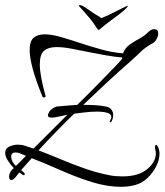

<svg xmlns="http://www.w3.org/2000/svg" viewBox="-35 -649 633 738"><path d="M271 -629Q276 -631 291.5 -621Q307 -611 318 -603Q326 -597 337.5 -590.5Q349 -584 355 -579Q362 -583 371.5 -586.5Q381 -590 388 -594Q420 -610 434 -617Q448 -624 455 -627Q457 -627 456 -624Q452 -618 439 -607Q426 -596 407 -582Q394 -572 381.5 -563Q369 -554 354 -541Q347 -534 344 -534Q342 -534 337 -541Q335 -545 325.5 -558.5Q316 -572 308 -581Q299 -592 285 -607.5Q271 -623 269 -625Q266 -629 271 -629ZM430 69Q376 69 317 50.5Q258 32 199.5 6Q141 -20 87 -41L46 5Q49 8 52 10Q55 12 57 14Q60 17 60 20Q60 28 51 22L39 14L24 33Q15 43 9 43Q0 43 0 30Q0 18 9 6Q10 4 13.5 1Q17 -2 18 -3Q7 -14 -4 -30.5Q-15 -47 -15 -61Q-15 -72 -8 -79.5Q-1 -87 17 -91Q21 -92 25 -92.5Q29 -93 33 -93Q40 -93 47.5 -92Q55 -91 63 -88L94 -78L224 -208Q218 -207 212.5 -205.5Q207 -204 202 -203Q191 -201 181.5 -199Q172 -197 165 -197H163Q149 -197 149 -206Q149 -209 151 -212.5Q153 -216 154 -219Q159 -227 169.5 -233.5Q180 -240 187 -240Q203 -241 222.5 -243Q242 -245 262 -246Q308 -291 347 -331Q386 -371 410.5 -396.5Q435 -422 435 -425V-428Q409 -430 371.5 -436.5Q334 -443 310 -448Q272 -456 239.5 -462Q207 -468 182 -468Q151 -468 134.5 -454Q118 -440 118 -401Q118 -359 140 -281V-279Q140 -275 135 -274.5Q130 -274 128 -278Q102 -342 90.5 -385.5Q79 -429 79 -457Q79 -491 94.5 -504Q110 -517 136 -517Q163 -517 198 -507Q233 -497 273.5 -483.5Q314 -470 356 -458.5Q398 -447 438 -444Q445 -464 463 -477Q481 -490 500.5 -500.5Q520 -511 533 -524Q538 -529 544 -533Q550 -537 557 -537Q563 -537 568 -534Q573 -531 573 -517Q573 -510 567 -499Q561 -488 552 -483Q522 -466 506.5 -450.5Q491 -435 465 -412Q419 -372 374 -330Q329 -288 285 -246Q311 -246 333.5 -244.5Q356 -243 375 -239Q389 -235 394.5 -226Q400 -217 400 -206Q400 -195 395 -185Q392 -178 388.5 -179Q385 -180 389 -187Q393 -194 393 -199Q393 -211 377 -215.5Q361 -220 339 -220Q313 -220 286 -216.5Q259 -213 250 -212Q214 -177 179.5 -141.5Q145 -106 113 -71Q153 -56 198 -37Q243 -18 290 -1.5Q337 15 383 24Q397 27 410 28Q423 29 435 29Q498 29 531 1Q564 -27 564 -59Q564 -63 563.5 -66Q563 -69 562 -73Q561 -76 561 -79Q561 -82 561 -83Q561 -92 565 -92Q569 -92 573 -83Q578 -71 578 -58Q578 -35 565.5 -10Q553 15 532 35Q511 55 485 62Q460 69 430 69ZM26 -11 65 -50Q59 -53 52 -55.5Q45 -58 38 -61Q34 -62 31 -62.5Q28 -63 25 -63Q8 -63 8 -47Q8 -29 26 -11Z"/></svg>

Font: Grey Qo
Style: Regular
Weight: 400
Designer: Robert E. Leuschke
Foundry: Robert E. Leuschke
Version: Version 2.010